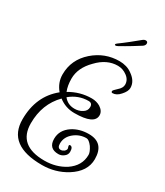

<svg xmlns="http://www.w3.org/2000/svg" viewBox="-198 -790 820 957"><g transform="rotate(30 212.0 -311.5)"><path d="M209 87Q12 87 12 -62Q12 -196 105 -271Q73 -309 73 -356Q73 -441 139 -499Q203 -555 287 -555Q307 -555 326 -549.5Q345 -544 362 -531Q400 -504 400 -466Q400 -446 378 -422Q358 -399 335 -399Q328 -399 328 -407Q328 -412 348 -430Q369 -448 369 -467Q369 -495 344 -513Q320 -531 291 -531Q228 -531 176 -476Q122 -422 122 -360Q122 -320 134 -290Q193 -325 260 -325Q287 -325 309 -312Q335 -295 335 -271Q335 -218 220 -218Q169 -218 129 -249Q58 -177 58 -66Q58 62 209 62Q276 62 328 29Q386 -10 386 -73Q386 -89 369 -115Q350 -140 336 -140Q297 -140 266 -115Q234 -89 234 -51Q234 -25 253 -25Q262 -25 272 -32Q281 -40 281 -48Q281 -49 279 -55Q277 -61 277 -62Q277 -69 282 -69Q299 -69 299 -40Q299 -23 284 -12Q270 -1 253 -1Q197 -1 197 -57Q197 -107 243 -138Q283 -164 336 -164Q424 -164 424 -70Q424 1 349 48Q286 87 209 87ZM210 -237Q234 -237 253 -249Q274 -261 274 -283Q274 -306 252 -306Q194 -306 147 -267Q170 -237 210 -237ZM230 -612Q225 -612 225 -616Q225 -620 232 -625Q253 -640 282 -663Q311 -686 330 -702Q339 -710 348 -710Q360 -710 360 -698Q360 -688 349 -680Q332 -669 302.5 -651Q273 -633 242 -616Q235 -612 230 -612Z"/></g></svg>

Font: Ole
Style: Regular
Weight: 400
Designer: Robert E. Leuschke
Foundry: Robert E. Leuschke
Version: Version 1.010; ttfautohint (v1.8.3)